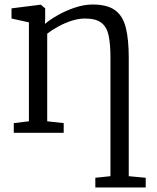

<svg xmlns="http://www.w3.org/2000/svg" viewBox="-20 -588 693 850"><path d="M402 242V199L469 192V-334Q469 -392 461 -430.2Q453 -468.5 428.8 -487.2Q404.5 -506 356 -506Q327.5 -506 296.8 -496Q266 -486 237.8 -470.5Q209.5 -455 189 -439V-51L262 -43V0H41V-43L108 -51V-489L31 -506V-551L158 -567H161L180 -551V-507L179 -482Q201 -501 236.2 -521Q271.5 -541 312 -554.5Q352.5 -568 390 -568Q455 -568 489.5 -542.8Q524 -517.5 537 -465.5Q550 -413.5 550 -333V192L625 199V242Z"/></svg>

Font: Merriweather Light 18pt Light
Style: Regular
Weight: 300
Version: Version 2.100